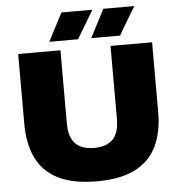

<svg xmlns="http://www.w3.org/2000/svg" viewBox="-62 -1009 1002 1077"><g transform="rotate(-5 439.0 -470.5)"><path d="M441 10Q305.5 10 222 -32.5Q138.5 -75 100.2 -155Q62 -235 62 -347V-740H300V-328Q300 -251 335.2 -214.5Q370.5 -178 441 -178Q511.5 -178 546.8 -214.5Q582 -251 582 -328V-740H816V-347Q816 -235 777.8 -155Q739.5 -75 656.8 -32.5Q574 10 441 10ZM478 -793 560 -951H734L640 -793ZM242 -793 324 -951H498L404 -793Z"/></g></svg>

Font: Encode Sans Exp Black
Style: Regular
Weight: 900
Width: 7
Designer: Multiple Designers
Foundry: Impallari Type
Version: Version 3.002; ttfautohint (v1.8.3) -l 8 -r 50 -G 200 -x 14 